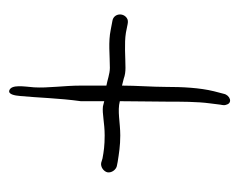

<svg xmlns="http://www.w3.org/2000/svg" viewBox="-74 -560 550 443"><g transform="rotate(90 201.5 -339.0)"><path d="M22 -356C9 -347 12 -326 28 -323L49 -319C78 -313 107 -317 137 -317C151 -317 166 -311 178 -309V-250C178 -211 184 -174 182 -142C180 -118 175 -90 189 -85C198 -82 201 -97 202 -110C206 -151 207 -200 214 -250V-304C219 -303 221 -302 226 -301C243 -299 264 -305 293 -305C316 -305 330 -303 346 -300L356 -297C366 -295 376 -303 378 -311C380 -321 372 -331 364 -333L354 -335C335 -338 317 -341 293 -341C263 -341 237 -334 214 -340C214 -374 215 -414 215 -445C215 -480 215 -519 219 -548L222 -572C223 -577 224 -582 222 -586C218 -601 200 -594 197 -580L191 -557C183 -524 181 -485 181 -445C181 -416 178 -377 178 -345L162 -349C154 -352 146 -353 137 -353C112 -353 81 -350 56 -354L36 -358C31 -359 26 -359 22 -356Z"/></g></svg>

Font: Stray Cat
Style: UltCn
Weight: 400
Version: Version 1.0